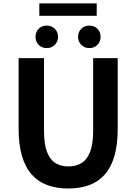

<svg xmlns="http://www.w3.org/2000/svg" viewBox="-20 -1077 788 1111"><path d="M375.6 13.8Q307.5 13.8 254 -5.9Q200.6 -25.5 163.5 -67.2Q126.4 -109 107 -175Q87.7 -241 87.7 -332.8V-740.8H234.7V-319.8Q234.7 -243.4 251.9 -198.2Q269.1 -153 300.7 -133.5Q332.2 -114 375.6 -114Q419.5 -114 451.6 -133.5Q483.6 -153 501.3 -198.2Q519 -243.4 519 -319.8V-740.8H661.1V-332.8Q661.1 -241 642.2 -175Q623.2 -109 586.3 -67.2Q549.3 -25.5 496.2 -5.9Q443 13.8 375.6 13.8ZM250.1 -798.7Q221.9 -798.7 203.7 -817.5Q185.5 -836.4 185.5 -863.5Q185.5 -892.2 203.7 -910.6Q221.9 -928.9 250.1 -928.9Q278.6 -928.9 297.2 -910.6Q315.8 -892.2 315.8 -863.5Q315.8 -836.4 297.2 -817.5Q278.6 -798.7 250.1 -798.7ZM207.5 -985.6V-1057.4H539.6V-985.6ZM497.2 -798.7Q469 -798.7 450.3 -817.5Q431.6 -836.4 431.6 -863.5Q431.6 -892.2 450.3 -910.6Q469 -928.9 497.2 -928.9Q525.5 -928.9 543.8 -910.6Q562.1 -892.2 562.1 -863.5Q562.1 -836.4 543.8 -817.5Q525.5 -798.7 497.2 -798.7Z"/></svg>

Font: Noto Sans JP
Style: Regular
Weight: 100
Designer: Ryoko NISHIZUKA 西塚涼子 (kana, bopomofo & ideographs); Paul D. Hunt (Latin, Greek & Cyrillic); Sandoll Communications 산돌커뮤니
Foundry: Adobe
Version: Version 2.004;hotconv 1.0.118;makeotfexe 2.5.65603